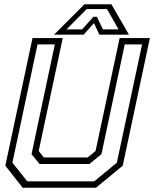

<svg xmlns="http://www.w3.org/2000/svg" viewBox="-20 -878 721 898"><path d="M86 0 5 -103 132 -700H273.5L161 -172L185 -141.5H390L427 -172L539.5 -700H681L554 -103L429 0ZM107.5 -30H421L526.5 -117L644.5 -670.5H563.5L454.5 -157L398 -111H165L127.5 -157L236.5 -670.5H155.5L38 -117ZM375 -858H501L583 -716H444.5L419.5 -770L371.5 -716H233ZM385.5 -835.5 291 -740.5H364L417 -799.5H433L461.5 -740.5H534.5L480.5 -835.5Z"/></svg>

Font: Tourney Thin Light
Style: Italic
Weight: 300
Italic angle: -12°
Version: Version 1.015